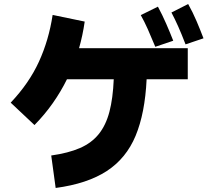

<svg xmlns="http://www.w3.org/2000/svg" viewBox="-20 -874 1040 952"><path d="M900 -654Q880 -706 863.5 -743Q847 -780 830 -812L913 -854Q936 -813 954.5 -769.5Q973 -726 989 -684ZM750 -642Q729 -693 712.5 -730Q696 -767 678 -799L763 -841Q785 -800 804 -756.5Q823 -713 839 -672ZM256 58 234 -103Q319 -115 376.5 -140Q434 -165 469.5 -209Q505 -253 522.5 -319.5Q540 -386 544 -481H312Q282 -420 242 -363Q202 -306 151 -254L33 -365Q124 -461 173 -568Q222 -675 241 -800L400 -767Q390 -698 372 -635H911V-481H707Q699 -313 652.5 -201Q606 -89 509.5 -26Q413 37 256 58Z"/></svg>

Font: Murecho ExtraBold
Style: Regular
Weight: 800
Designer: Neil Summerour
Foundry: Positype
Version: Version 1.010; ttfautohint (v1.8.3)